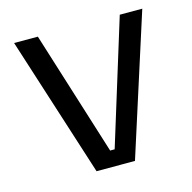

<svg xmlns="http://www.w3.org/2000/svg" viewBox="-81 -580 661 660"><g transform="rotate(-15 250.0 -249.5)"><path d="M184.1 0H320.8L480.5 -499H400.4L263.7 -56.6H247.6L108.9 -499H24.4Z"/></g></svg>

Font: Basic
Style: Regular
Weight: 400
Designer: Magnus Gaarde
Foundry: Magnus Gaarde
Version: Version 1.001